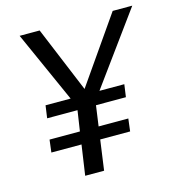

<svg xmlns="http://www.w3.org/2000/svg" viewBox="-101 -756 778 843"><g transform="rotate(-15 288.0 -334.0)"><path d="M340 -344H453L445 -287H309L296 -194H431L424 -137H288L269 0H183L203 -137H66L73 -194H211L225 -287H87L95 -344H209L64 -668H155L279 -369L487 -668H576Z"/></g></svg>

Font: FiraGO Book
Style: Italic
Weight: 350
Italic angle: -8°
Designer: bBox Type GmbH
Foundry: bBox Type GmbH
Version: Version 1.001